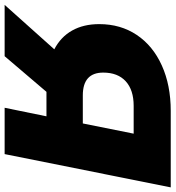

<svg xmlns="http://www.w3.org/2000/svg" viewBox="-2 -754 739 808"><g transform="rotate(90 367.0 -349.5)"><path d="M751 -699 611 0H416L452 -176H349L199 0H-17L170 -209Q118 -236 91 -284Q64 -332 64 -398Q64 -488 109.5 -556Q155 -624 238 -661.5Q321 -699 429 -699ZM268 -415Q268 -329 364 -329H482L525 -543H408Q341 -543 304.5 -509.5Q268 -476 268 -415Z"/></g></svg>

Font: Montserrat Alternates ExtraBold
Style: Italic
Weight: 800
Italic angle: -11.3°
Designer: Julieta Ulanovsky
Foundry: Julieta Ulanovsky
Version: Version 7.200